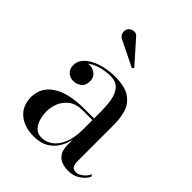

<svg xmlns="http://www.w3.org/2000/svg" viewBox="-197 -796 918 918"><g transform="rotate(45 261.5 -337.5)"><path d="M420.5 10Q397 10 376.8 2.5Q356.5 -5 344 -23.8Q331.5 -42.5 331.5 -76.5V-304.5Q331.5 -340.5 325.8 -375Q320 -409.5 301 -432Q282 -454.5 242 -454.5Q217 -454.5 191.5 -448.8Q166 -443 144.5 -431.8Q123 -420.5 109.8 -404Q96.5 -387.5 96.5 -366H82Q82 -391.5 98.8 -406.2Q115.5 -421 135.5 -421Q157 -421 174.8 -407.2Q192.5 -393.5 192.5 -368Q192.5 -338 174.2 -324.5Q156 -311 135.5 -311Q112.5 -311 96.8 -325Q81 -339 81 -366Q81 -389.5 96 -408.2Q111 -427 136.5 -440.2Q162 -453.5 194.2 -460.8Q226.5 -468 260.5 -468Q329.5 -468 363.5 -444Q397.5 -420 408.8 -382.5Q420 -345 420 -304.5V-53Q420 -36 426.2 -23.8Q432.5 -11.5 452.5 -11.5Q467.5 -11.5 485.5 -24.8Q503.5 -38 513.5 -59.5L519.5 -48.5Q506.5 -23.5 480.8 -6.8Q455 10 420.5 10ZM188.5 10Q123.5 10 84.8 -23.2Q46 -56.5 46 -113.5Q46 -180.5 103 -217.8Q160 -255 266.5 -255H378V-244H266.5Q222.5 -244 196.2 -224.2Q170 -204.5 158.2 -175.8Q146.5 -147 146.5 -119.5Q146.5 -94.5 153.5 -69.5Q160.5 -44.5 176.5 -28.2Q192.5 -12 218.5 -12Q247.5 -12 273.2 -30Q299 -48 315.2 -85.8Q331.5 -123.5 331.5 -182H339Q339 -125 322.5 -81.8Q306 -38.5 272.8 -14.2Q239.5 10 188.5 10ZM289.5 -553 155.5 -618.5Q147.5 -623 142.8 -631.2Q138 -639.5 137.8 -649.5Q137.5 -659.5 142 -667.5Q147 -676 156.8 -681Q166.5 -686 177.8 -685Q189 -684 198 -673L297 -561.5Z"/></g></svg>

Font: Bodoni Moda 18pt
Style: Regular
Weight: 400
Designer: Owen Earl
Foundry: indestructible type
Version: Version 2.005